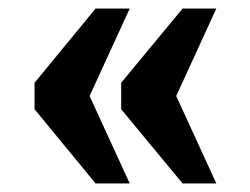

<svg xmlns="http://www.w3.org/2000/svg" viewBox="-20 -495 587 450"><path d="M408 -65 264 -239V-301L408 -475H487L393 -270L487 -65ZM204 -65 61 -239V-301L204 -475H284L190 -270L284 -65Z"/></svg>

Font: Noto Serif Thai SemiCondensed Black
Style: Regular
Weight: 900
Width: 4
Designer: Monotype Design Team
Foundry: Monotype Imaging Inc.
Version: Version 2.002; ttfautohint (v1.8.4.7-5d5b)